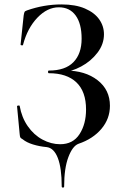

<svg xmlns="http://www.w3.org/2000/svg" viewBox="-20 -656 569 868"><path d="M191 9Q158 6 129 -3Q100 -12 83 -26Q74 -31 72 -34.5Q70 -38 69 -49L57 -176Q57 -178 62.5 -179Q68 -180 69 -177Q78 -125 105.5 -85.5Q133 -46 172 -25Q211 -4 252 -4Q310 -4 339.5 -49.5Q369 -95 369 -161Q369 -242 325.5 -283.5Q282 -325 201 -325Q197 -325 197 -331Q197 -337 201 -337Q275 -337 312 -375Q349 -413 349 -481Q349 -549 322 -586Q295 -623 246 -623Q194 -623 149 -576Q104 -529 84 -453Q83 -450 78 -451Q73 -452 73 -454L87 -586Q89 -598 91 -602Q93 -606 102 -609Q179 -636 258 -636Q321 -636 364 -617.5Q407 -599 428.5 -568.5Q450 -538 450 -501Q450 -456 420.5 -417.5Q391 -379 347 -355.5Q303 -332 263 -329L277 -337Q365 -337 421 -293.5Q477 -250 477 -178Q477 -119 438.5 -73.5Q400 -28 335 -6Q308 4 289 54.5Q270 105 270 187Q270 192 264.5 192Q259 192 259 187Q259 104 241.5 58.5Q224 13 191 9Z"/></svg>

Font: Cormorant Unicase SemiBold
Style: Regular
Weight: 600
Designer: Christian Thalmann (Catharsis Fonts)
Foundry: Catharsis Fonts
Version: Version 4.000